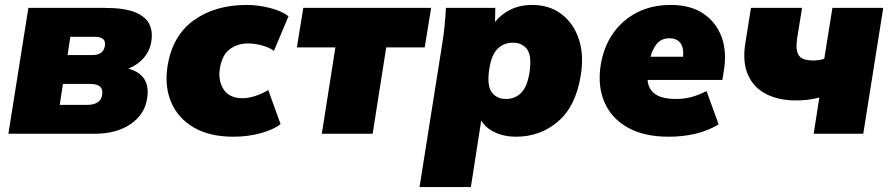

<svg xmlns="http://www.w3.org/2000/svg" viewBox="-20 -542 3612 778"><path d="M14 0 95 -510H405Q484 -510 527 -492.5Q570 -475 585 -444.5Q600 -414 593 -373Q587 -336 562.5 -307.5Q538 -279 500 -264Q592 -239 576 -142Q566 -78 509 -39Q452 0 363 0ZM254 -319H355Q399 -319 405 -356Q408 -376 397 -384.5Q386 -393 363 -393H265ZM222 -117H332Q388 -117 394 -158Q401 -202 345 -202H235Z M646 0ZM926 12Q829 12 765 -25.5Q701 -63 673.5 -128Q646 -193 659 -275Q679 -398 765.5 -460Q852 -522 980 -522Q1025 -522 1073 -510Q1121 -498 1149 -476L1090 -336Q1071 -350 1041.5 -358Q1012 -366 985 -366Q943 -366 911.5 -343Q880 -320 871 -265Q863 -216 886 -180Q909 -144 964 -144Q986 -144 1014 -153Q1042 -162 1067 -177L1117 -39Q1089 -17 1037 -2.5Q985 12 926 12Z M1284 0 1339 -350H1183L1209 -510H1727L1701 -350H1545L1490 0Z M1696 0ZM1680 216 1772 -365Q1778 -401 1781.5 -437.5Q1785 -474 1787 -510H1987L1986 -453Q2010 -484 2048.5 -503Q2087 -522 2136 -522Q2206 -522 2255 -485Q2304 -448 2325.5 -383.5Q2347 -319 2333 -235Q2313 -111 2241 -49.5Q2169 12 2071 12Q2023 12 1985 -6Q1947 -24 1930 -54L1888 216ZM2030 -141Q2067 -141 2091.5 -165.5Q2116 -190 2125 -245Q2136 -315 2116 -342Q2096 -369 2058 -369Q2022 -369 1997 -345Q1972 -321 1963 -265Q1952 -195 1972.5 -168Q1993 -141 2030 -141Z M2401 0ZM2690 12Q2589 12 2523 -25.5Q2457 -63 2429 -128.5Q2401 -194 2414 -278Q2426 -352 2464 -406.5Q2502 -461 2561.5 -491.5Q2621 -522 2698 -522Q2778 -522 2830 -487Q2882 -452 2904 -392Q2926 -332 2913 -255L2907 -218H2604Q2607 -181 2634.5 -161Q2662 -141 2721 -141Q2752 -141 2780.5 -148.5Q2809 -156 2843 -173L2892 -38Q2849 -12 2798 0Q2747 12 2690 12ZM2693 -387Q2661 -387 2642.5 -365.5Q2624 -344 2616 -312H2748Q2751 -351 2736 -369Q2721 -387 2693 -387Z M3277 0 3300 -147Q3275 -140 3251 -137.5Q3227 -135 3205 -135Q3135 -135 3084.5 -161Q3034 -187 3011 -238.5Q2988 -290 3000 -366L3023 -510H3230L3210 -386Q3203 -339 3216.5 -318Q3230 -297 3275 -297Q3301 -297 3320 -304L3353 -510H3559L3478 0Z"/></svg>

Font: Winston Black
Style: Italic
Weight: 900
Italic angle: -9°
Designer: Original fonts by Vernon Adams / Changes by Cristiano Sobral
Foundry: VOriginal fonts by Vernon Adams / Changes by Cristiano Sobral
Version: Version 2.503;July 17, 2020;FontCreator 13.0.0.2655 64-bit